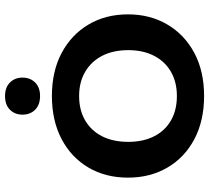

<svg xmlns="http://www.w3.org/2000/svg" viewBox="-54 -766 830 762"><g transform="rotate(-90 361.0 -385.0)"><path d="M361 10Q263 10 190 -28.5Q117 -67 77 -135.5Q37 -204 37 -292Q37 -381 77 -449Q117 -517 190 -555.5Q263 -594 361 -594Q459 -594 531.5 -555.5Q604 -517 644.5 -449Q685 -381 685 -292Q685 -204 644.5 -135.5Q604 -67 531.5 -28.5Q459 10 361 10ZM361 -98Q416 -98 457 -121.5Q498 -145 520.5 -188.5Q543 -232 543 -291Q543 -351 520.5 -394.5Q498 -438 457 -462Q416 -486 361 -486Q305 -486 264 -462Q223 -438 201 -394.5Q179 -351 179 -291Q179 -232 201 -188.5Q223 -145 264 -121.5Q305 -98 361 -98ZM361 -641Q326 -641 306.5 -660.5Q287 -680 287 -711Q287 -741 306.5 -760.5Q326 -780 361 -780Q395 -780 414.5 -760.5Q434 -741 434 -711Q434 -680 414.5 -660.5Q395 -641 361 -641Z"/></g></svg>

Font: Rokkitt SemiBold
Style: Bold
Weight: 700
Version: Version 3.103